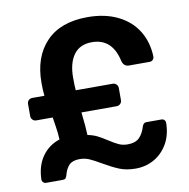

<svg xmlns="http://www.w3.org/2000/svg" viewBox="-80 -789 860 875"><g transform="rotate(-10 350.0 -352.0)"><path d="M479 7Q436 7 404 -6Q372 -19 331 -43Q297 -63 277 -71.5Q257 -80 233 -80Q201 -80 185 -64Q169 -48 161 -16Q159 -9 155 -4.5Q151 0 142 0H65Q57 0 51.5 -5.5Q46 -11 46 -19Q48 -83 78.5 -125.5Q109 -168 159 -184Q158 -212 152.5 -246Q147 -280 146 -288H70Q60 -288 53 -295Q46 -302 46 -312V-368Q46 -379 53 -385.5Q60 -392 70 -392H126Q123 -419 123 -452Q123 -572 189.5 -641.5Q256 -711 381 -711Q461 -711 520.5 -682Q580 -653 612 -601Q644 -549 646 -482Q646 -473 640 -467Q634 -461 625 -461H529Q507 -461 499 -485Q476 -595 381 -595Q325 -595 297 -556.5Q269 -518 269 -451Q269 -410 271 -392H442Q452 -392 459 -385Q466 -378 466 -368V-312Q466 -302 459 -295Q452 -288 442 -288H279Q287 -218 288 -182Q313 -177 331.5 -168Q350 -159 376 -142Q402 -125 420.5 -116.5Q439 -108 462 -108Q497 -108 515.5 -126Q534 -144 544 -178Q546 -184 550.5 -188.5Q555 -193 562 -193H632Q641 -193 646 -187.5Q651 -182 651 -174Q650 -117 626 -76.5Q602 -36 563.5 -14.5Q525 7 479 7Z"/></g></svg>

Font: Rubik AZ
Style: Regular
Weight: 500
Designer: Hubert and Fischer
Foundry: Hubert & Fischer
Version: Version 2.000